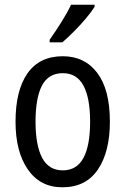

<svg xmlns="http://www.w3.org/2000/svg" viewBox="-20 -786 533 816"><path d="M447 -269Q447 -141 396 -65.5Q345 10 245 10Q151 10 98.5 -65.5Q46 -141 46 -269Q46 -402 97 -474.5Q148 -547 247 -547Q340 -547 393.5 -476Q447 -405 447 -269ZM131 -269Q131 -169 159 -115.5Q187 -62 247 -62Q306 -62 334.5 -114.5Q363 -167 363 -269Q363 -370 334.5 -422.5Q306 -475 247 -475Q186 -475 158.5 -422.5Q131 -370 131 -269ZM382 -757Q369 -736 345 -707.5Q321 -679 293.5 -651.5Q266 -624 245 -606H191V-617Q217 -654 241.5 -693Q266 -732 282 -766H382Z"/></svg>

Font: Noto Sans Tamil Condensed
Style: Regular
Weight: 400
Width: 3
Designer: Jelle Bosma - Monotype Design Team
Foundry: Monotype Imaging Inc.
Version: Version 2.004; ttfautohint (v1.8.4.7-5d5b)